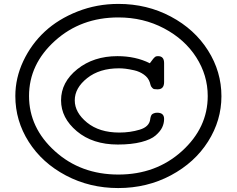

<svg xmlns="http://www.w3.org/2000/svg" viewBox="-20 -725 1206 978"><path d="M58.1 -235.8Q58.1 -327.6 98.6 -413.8Q139.2 -500 208 -564Q276.9 -627.9 375 -666.5Q473.1 -705.1 583 -705.1Q729 -705.1 850.1 -640.6Q971.2 -576.2 1039.6 -468Q1107.9 -359.9 1107.9 -234.9Q1107.9 -111.8 1040 -4.4Q972.2 103 850.6 168Q729 232.9 582 232.9Q437 232.9 315.9 168.9Q194.8 105 126.5 -2.4Q58.1 -109.9 58.1 -235.8ZM1038.1 -235.8Q1038.1 -341.8 979.5 -433.3Q920.9 -524.9 815.4 -580.6Q710 -636.2 583 -636.2Q392.1 -636.2 260 -517.1Q127.9 -397.9 127.9 -236.1Q127.9 -74.2 259.5 44.9Q391.1 164.1 583 164.1Q774.9 164.1 906.5 44.9Q1038.1 -74.2 1038.1 -235.8ZM291 -213.9Q291 -306.6 374 -372.8Q457 -439 578.1 -439Q670.9 -439 743.2 -402.8Q763.2 -431.6 772.9 -437Q777.8 -439 785.2 -439Q815.9 -439 815.9 -403.8V-307.1Q815.9 -270 783.2 -270H782.2Q772.5 -270 766.1 -271Q759.8 -272 755.9 -277.1Q752 -282.2 750.5 -283.7Q749 -285.2 746.1 -294.7Q743.2 -304.2 743.2 -305.2Q735.4 -329.1 713.1 -345Q690.9 -360.8 663.6 -366.9Q636.2 -373 618.7 -375Q601.1 -377 585.9 -377Q486.8 -377 423.8 -326.9Q360.8 -276.9 360.8 -213.9Q360.8 -151.9 423.3 -100.8Q485.8 -49.8 587.9 -49.8Q643.1 -49.8 691.7 -64.5Q740.2 -79.1 745.1 -117.2Q746.1 -122.1 746.1 -124Q746.1 -126 748.5 -132.6Q751 -139.2 753.9 -142.1Q756.8 -145 763.9 -147.9Q771 -150.9 780.8 -150.9Q815.9 -150.9 815.9 -119.1Q815.9 -97.2 806.4 -76.7Q796.9 -56.2 772.9 -35.2Q749 -14.2 699.5 -1.5Q649.9 11.2 580.1 11.2Q452.1 11.2 371.6 -56.4Q291 -124 291 -213.9Z"/></svg>

Font: CMU Typewriter Text Variable Width
Style: Medium
Weight: 500
Version: Version 0.7.0